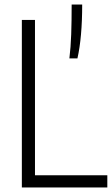

<svg xmlns="http://www.w3.org/2000/svg" viewBox="-20 -828 496 848"><path d="M76.5 0V-740H134.5V-54H454V0ZM296.5 -808H343Q343 -663 322 -570H286.5Q292.5 -619 294.5 -676.5Q296.5 -734 296.5 -808Z"/></svg>

Font: Encode Sans Condensed Light
Style: Regular
Weight: 300
Width: 3
Designer: Multiple Designers
Foundry: Impallari Type
Version: Version 2.000